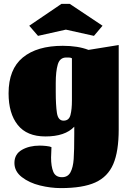

<svg xmlns="http://www.w3.org/2000/svg" viewBox="-20 -765 677 985"><path d="M24 0ZM361 -77V-115Q314 -65 213 -65Q118 -65 71 -124Q24 -183 24 -286Q24 -410 97 -470Q170 -530 302 -530Q380 -530 434 -509L589 -534V-101Q589 12 561 77Q533 142 469 171Q405 200 292 200Q240 200 185 186.5Q130 173 92 143.5Q54 114 54 71Q54 26 92 4Q130 -18 184 -18Q198 -18 217.5 -16Q237 -14 244 -10Q244 8 243 17L242 43Q242 89 253.5 116.5Q265 144 298 144Q328 144 341.5 119Q355 94 358 51Q361 8 361 -77ZM320 -470Q287 -470 276.5 -434.5Q266 -399 266 -339V-293Q266 -226 272 -186Q278 -146 306 -146Q334 -146 341.5 -175Q349 -204 349 -249V-466Q342 -470 332 -470Q322 -470 320 -470ZM175 -581 130 -633 295 -745H338L506 -633L462 -581L318 -613Z"/></svg>

Font: Sansita Black
Style: Regular
Weight: 900
Designer: Pablo Cosgaya
Foundry: Omnibus-Type
Version: Version 1.006; ttfautohint (v1.5)